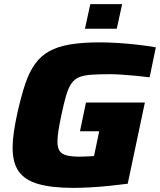

<svg xmlns="http://www.w3.org/2000/svg" viewBox="-20 -901 774 929"><path d="M335 8Q231 8 166 -10.5Q101 -29 71 -71Q41 -113 41 -186Q41 -220 47 -262Q53 -304 64 -354Q82 -434 101.5 -493Q121 -552 149.5 -591.5Q178 -631 219 -653.5Q260 -676 319.5 -686Q379 -696 462 -696Q502 -696 550.5 -693Q599 -690 647 -684.5Q695 -679 734 -672L704 -527Q672 -531 635.5 -534.5Q599 -538 566.5 -540Q534 -542 513 -542Q458 -542 422 -539.5Q386 -537 363 -527.5Q340 -518 325.5 -497Q311 -476 300 -439Q289 -402 277 -344Q268 -302 263 -270.5Q258 -239 258 -216Q258 -186 268.5 -170.5Q279 -155 303 -149Q327 -143 365 -143Q373 -143 384.5 -143.5Q396 -144 410 -144.5Q424 -145 435 -146L460 -266H367L396 -405H681L598 -12Q558 -7 511 -2Q464 3 418 5.5Q372 8 335 8ZM391 -762 417 -881H571L545 -762Z"/></svg>

Font: Saira SemiExpanded ExtraBold
Style: Italic
Weight: 800
Width: 6
Italic angle: -12°
Designer: Hector Gatti with collaboration of the Omnibus-Type team
Foundry: Omnibus-Type
Version: Version 1.101